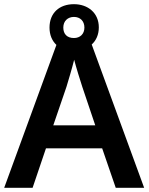

<svg xmlns="http://www.w3.org/2000/svg" viewBox="-20 -899 711 919"><path d="M534 0H670L419 -686C440 -705 453 -733 453 -768C453 -837 401 -879 334 -879C264 -879 217 -837 217 -767C217 -732 229 -704 250 -684L0 0H136L200 -189H469ZM334 -717C301 -717 283 -736 283 -767C283 -799 305 -818 334 -818C363 -818 384 -799 384 -767C384 -736 363 -717 334 -717ZM374 -483 436 -299H235L298 -483C305 -506 325 -572 335 -613C344 -578 365 -510 374 -483Z"/></svg>

Font: Noto Sans Vithkuqi SemiBold
Style: Regular
Weight: 600
Version: Version 1.001